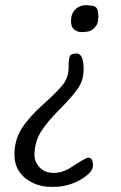

<svg xmlns="http://www.w3.org/2000/svg" viewBox="-20 -581 467 739"><path d="M293.9 -457.5Q277.8 -457.5 265.6 -467.3Q253.4 -477.1 253.4 -498V-501Q253.4 -528.3 269.8 -544.7Q286.1 -561 310.1 -561H315.4L317.4 -560.5H320.8L327.1 -559.6Q356.9 -559.6 356.9 -531.7Q357.9 -528.8 357.9 -526.9L358.9 -519V-515.6L356.9 -502Q356.9 -487.3 342.8 -473.1Q328.6 -459 312.5 -459L302.2 -457.5ZM112.8 15.6Q112.8 42.5 132.8 63.5Q152.8 84.5 186.8 84.5Q220.7 84.5 252.9 63.5Q310.5 25.9 318.4 25.9Q337.9 25.9 337.9 54.7Q337.9 83.5 289.6 110.8Q241.2 138.2 187.5 138.2H178.7Q118.7 138.2 77.1 104.5Q35.6 70.8 35.6 14.2Q35.6 -42.5 63.5 -86.4Q91.3 -130.4 148.7 -181.6Q206.1 -232.9 225.1 -259.3Q244.1 -285.6 244.1 -322Q244.1 -358.4 249.8 -366.7Q255.4 -375 274.9 -375Q301.8 -375 301.8 -314.5Q301.8 -272.9 280.3 -241.2Q258.8 -209.5 209.7 -160.4Q160.6 -111.3 136.7 -72.3Q112.8 -33.2 112.8 15.6Z"/></svg>

Font: Averia Libre Light
Style: Italic
Weight: 300
Italic angle: -8.5°
Version: Version 1.002